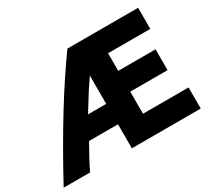

<svg xmlns="http://www.w3.org/2000/svg" viewBox="-170 -942 1286 1190"><g transform="rotate(-30 473.0 -346.5)"><path d="M955 21H462V-151H255C229 -104 188 -33 163 21H-26C142 -289 289 -525 425 -714H931V-563H629V-437H896V-288H629V-130H955ZM462 -297V-500C428 -451 394 -399 363 -347L332 -297Z"/></g></svg>

Font: Repo ExtraBold
Style: Bold
Weight: 700
Designer: Stefan Peev
Foundry: Context Ltd
Version: Version 1.502